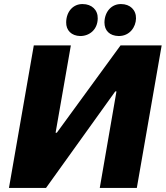

<svg xmlns="http://www.w3.org/2000/svg" viewBox="-20 -923 814 943"><path d="M24 0H206L546 -474H552L470 0H652L774 -700H572L259 -271H253L328 -700H146ZM374 -746C419 -746 459 -777 460 -832C461 -874 431 -903 386 -903C341 -904 306 -868 305 -814C304 -774 331 -747 374 -746ZM563 -746C618 -746 647 -791 648 -832C649 -874 619 -903 575 -903C529 -904 494 -867 493 -813C493 -773 518 -747 563 -746Z"/></svg>

Font: Fixel Display 20240404 ExBold
Style: Italic
Weight: 800
Italic angle: -10°
Designer: AlfaBravo + MacPaw
Foundry: Kyrylo Tkachov, Marchela Mozhyna, Serhii Makarenko, Maria Weinstein, Zakhar Kryvoshyya
Version: Version 1.211;Glyphs 3.2 (3225)